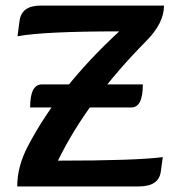

<svg xmlns="http://www.w3.org/2000/svg" viewBox="-20 -671 623 691"><path d="M479 0H42Q42 -71.8 80.1 -144.5Q191.4 -357.4 409.2 -558.1Q138.2 -558.1 43 -540.5L50.3 -595.7Q57.6 -650.9 126 -650.9H570.3Q570.3 -587.9 506.8 -523.9Q293.9 -308.6 188.5 -92.8Q467.8 -92.8 565.9 -105.5L558.6 -52.7Q551.3 0 479 0ZM452.6 -284.2H88.4Q88.4 -367.2 130.4 -367.2H494.1Q494.1 -284.2 452.6 -284.2Z"/></svg>

Font: ALMAS
Style: Bold
Weight: 700
Designer: ALMAS Font/ by Husham Jawad Kadhim, derived from the Bainsely font by/ Paul James MIller
Foundry: High-Logic / Made with FontCreator
Version: Version 1.411;September 19, 2021;FontCreator 14.0.0.2814 32-